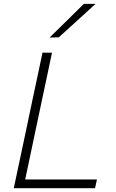

<svg xmlns="http://www.w3.org/2000/svg" viewBox="-20 -990 608 1010"><path d="M52.5 0Q65 -59.5 77 -115.5Q89 -171.5 103 -237.5L152.5 -472.5Q167 -540 179 -596.5Q191 -653 203.5 -713H253.5Q241 -653 229 -596.5Q217 -540 202.5 -472L154.5 -245Q143 -190 133 -142.5Q122.5 -95 112.5 -46H490L480 0ZM241 -792.5Q287.5 -838 331.5 -881.2Q375.5 -924.5 421 -969.5H482.5Q434 -925 386 -881.5L289 -793.5Z"/></svg>

Font: Heraclito ExtraLight
Style: Italic
Weight: 200
Italic angle: -12°
Designer: Kostas Bartsokas (font) & Cristiano Sobral (main changes)
Foundry: Kostas Bartsokas (font) & Cristiano Sobral (main changes)
Version: Version 1.00;July 8, 2020;FontCreator 13.0.0.2655 64-bit